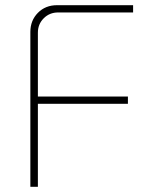

<svg xmlns="http://www.w3.org/2000/svg" viewBox="-20 -720 569 740"><path d="M97 0V-597Q97 -641 126 -670.5Q155 -700 200 -700H493V-672H204Q171 -672 148.5 -649.5Q126 -627 126 -594V0ZM113 -320V-348H473V-320Z"/></svg>

Font: SUSE Thin
Style: Regular
Weight: 250
Designer: Rene Bieder
Foundry: SUSE
Version: Version 1.000